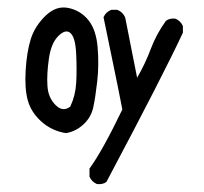

<svg xmlns="http://www.w3.org/2000/svg" viewBox="-20 -359 540 508"><path d="M236.3 127.9Q222.7 122.1 216.8 108.4V86.9Q250 42 303.7 -69.3Q292 -129.9 279.3 -190.4Q266.6 -251 253.9 -313.5Q259.8 -327.1 274.4 -333H290Q305.7 -327.1 311.5 -311.5Q319.3 -272.5 327.1 -232.4Q335 -192.4 342.8 -153.3Q364.3 -190.4 378.9 -229.5Q393.6 -268.6 418.9 -303.7Q428.7 -311.5 444.3 -309.6Q458 -303.7 463.9 -290V-272.5Q413.1 -163.1 261.7 122.1Q252 129.9 236.3 127.9ZM154.3 -6.8Q117.2 -12.7 89.8 -37.1Q62.5 -61.5 53.7 -92.8Q44.9 -124 47.9 -172.9Q50.8 -221.7 61.5 -255.9Q72.3 -290 100.6 -317.4Q128.9 -344.7 161.1 -337.9Q193.4 -331.1 213.9 -305.7Q234.4 -280.3 238.3 -233.9Q242.2 -187.5 237.3 -144Q232.4 -100.6 226.6 -74.2Q220.7 -47.9 200.2 -29.3Q179.7 -10.7 154.3 -6.8ZM166 -77.1Q179.7 -106.4 181.6 -139.6Q183.6 -172.9 181.6 -215.8Q179.7 -258.8 167 -271Q154.3 -283.2 134.8 -264.2Q115.2 -245.1 109.4 -204.1Q103.5 -163.1 105.5 -131.8Q107.4 -100.6 127 -81.1Q146.5 -61.5 166 -77.1Z"/></svg>

Font: JasonHandwriting1
Style: Regular
Weight: 400
Version: Version 1.48.20